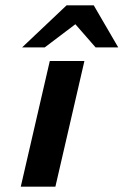

<svg xmlns="http://www.w3.org/2000/svg" viewBox="-20 -701 464 721"><path d="M63 -523 230 -681H332L424 -523H339L263 -610Q236 -589 148 -523ZM58 0 167 -472H297L188 0Z"/></svg>

Font: Coval
Style: ExtraBold Italic
Weight: 800
Foundry: Context Ltd
Version: Version 001.000